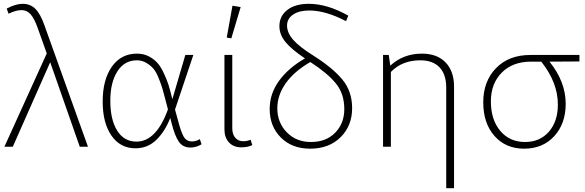

<svg xmlns="http://www.w3.org/2000/svg" viewBox="-20 -769 3064 1006"><path d="M178 -621Q160 -672 140.5 -694Q121 -716 93 -716Q63 -716 25 -697L15 -724Q62 -749 99 -749Q139 -749 165.5 -722.5Q192 -696 213 -636L441 0H398L243 -443L47 0H3L225 -489Z M690 8Q610 8 564 -58.5Q518 -125 518 -237Q518 -351 566 -419.5Q614 -488 698 -488Q733 -488 761 -473Q789 -458 806.5 -437.5Q824 -417 839.5 -383Q855 -349 862.5 -325.5Q870 -302 879 -265L883 -249L951 -481H993L897 -195L913 -137Q928 -78 942.5 -53Q957 -28 986 -28Q1007 -28 1027 -40L1036 -13Q1008 4 978 4Q938 4 917 -26.5Q896 -57 879 -124L872 -151Q845 -81 799.5 -36.5Q754 8 690 8ZM558 -241Q558 -142 594 -84.5Q630 -27 695 -27Q799 -27 860 -196L845 -253Q836 -288 831 -305Q826 -322 813 -355.5Q800 -389 786 -406.5Q772 -424 748.5 -438.5Q725 -453 697 -453Q632 -453 595 -395Q558 -337 558 -241Z M1192 -568 1168 -572 1198 -739 1241 -732ZM1244 3Q1204 3 1180 -22.5Q1156 -48 1156 -91V-481H1197V-97Q1197 -66 1212.5 -47.5Q1228 -29 1255 -29Q1275 -29 1293 -37L1302 -9Q1279 3 1244 3Z M1805 -687 1793 -658Q1687 -714 1600 -714Q1547 -714 1515.5 -692.5Q1484 -671 1484 -635Q1484 -597 1516.5 -560Q1549 -523 1623 -477Q1724 -413 1774.5 -351.5Q1825 -290 1825 -202Q1825 -110 1764.5 -50Q1704 10 1605 10Q1510 10 1451.5 -48.5Q1393 -107 1393 -198Q1393 -278 1442 -345.5Q1491 -413 1578 -463Q1509 -509 1476.5 -548Q1444 -587 1444 -632Q1444 -685 1485.5 -717Q1527 -749 1598 -749Q1695 -749 1805 -687ZM1433 -202Q1433 -127 1482.5 -76Q1532 -25 1609 -25Q1689 -25 1736.5 -74Q1784 -123 1784 -197Q1784 -277 1740.5 -331Q1697 -385 1606 -444Q1521 -395 1477 -332.5Q1433 -270 1433 -202Z M1987 0V-481H2017L2025 -425Q2093 -488 2191 -488Q2270 -488 2314.5 -442Q2359 -396 2359 -315V217H2318V-310Q2318 -379 2283 -416Q2248 -453 2182 -453Q2087 -453 2028 -392V0Z M2944 -225Q2944 -121 2884 -55.5Q2824 10 2726 10Q2630 10 2571 -56.5Q2512 -123 2512 -233Q2512 -343 2579 -412Q2646 -481 2759 -481H3016V-447L2859 -446Q2944 -341 2944 -225ZM2552 -238Q2552 -142 2601 -83.5Q2650 -25 2731 -25Q2809 -25 2856 -79Q2903 -133 2903 -221Q2903 -337 2816 -446H2762Q2666 -446 2609 -388.5Q2552 -331 2552 -238Z"/></svg>

Font: Cantarell Light
Style: Regular
Weight: 300
Designer: Dave Crossland, Nikolaus Waxweiler, Florian Fecher, Jacques Le Bailly, Eben Sorkin, Alexei Vanyashin, Alexios Zavras, Em
Version: Version 0.303